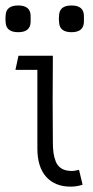

<svg xmlns="http://www.w3.org/2000/svg" viewBox="-35 -676 344 709"><path d="M225.1 13.2Q168.5 13.2 135.7 -22.9Q103 -59.1 103 -127.9V-418H22L33.2 -470.2H160.2Q158.7 -295.4 160.2 -153.8Q160.2 -129.4 162.4 -112.5Q164.6 -95.7 170.9 -79.6Q177.2 -63.5 190.7 -54.7Q204.1 -45.9 224.1 -44.9Q235.4 -43.5 256.8 -48.8L270 5.9Q250 13.2 225.1 13.2ZM-14.2 -594.2Q-15.6 -607.4 -14.2 -619.1Q-12.7 -655.8 32.2 -655.8Q76.7 -655.8 78.1 -619.1V-594.2Q76.7 -557.1 32.2 -557.1Q-12.7 -557.1 -14.2 -594.2ZM183.1 -594.2Q181.6 -607.4 183.1 -619.1Q184.6 -655.8 229 -655.8Q273.4 -655.8 274.9 -619.1V-594.2Q273.4 -557.1 229 -557.1Q184.6 -557.1 183.1 -594.2Z"/></svg>

Font: Kreadon Light
Style: Regular
Weight: 300
Designer: kohakuno
Foundry: StudioGnu
Version: Version 1.000;Glyphs 3.1.2 (3151)